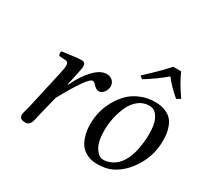

<svg xmlns="http://www.w3.org/2000/svg" viewBox="-138 -841 1098 1040"><g transform="rotate(30 411.0 -321.5)"><path d="M221.2 -285.2 225.1 -284.2Q258.3 -355 299.1 -397Q339.8 -439 377 -439Q402.3 -439 415.8 -424.6Q429.2 -410.2 429.2 -392.1Q429.2 -370.6 416.3 -353.3Q403.3 -335.9 383.8 -335.9Q368.7 -335.9 350.1 -356.9Q339.8 -369.1 329.1 -369.1Q301.3 -369.1 202.1 -189L172.9 -71.8Q170.9 -64.9 168.5 -52.5Q166 -40 164.3 -33Q162.6 -25.9 159.4 -16.6Q156.2 -7.3 152.3 -2.4Q148.4 2.4 141.8 6.1Q135.3 9.8 127 9.8Q88.9 9.8 88.9 -17.1Q88.9 -23.9 90.8 -32.5Q92.8 -41 96.2 -52.5Q99.6 -64 101.6 -71.8L157.2 -320.8Q164.1 -348.6 164.1 -372.1Q164.1 -390.6 146 -392.1L106 -395Q95.2 -411.6 105 -422.9Q117.7 -424.3 138.7 -427.2L171.4 -431.6Q183.6 -433.6 198.7 -434.8Q213.9 -436 225.1 -436Q234.9 -436 240.7 -429.4Q246.6 -422.9 246.6 -411.1Q246.6 -395.5 229.5 -320.3Z M518.1 -169.9Q518.1 -98.6 540.8 -62.7Q563.5 -26.9 589.8 -26.9Q619.6 -26.9 647.7 -42Q675.8 -57.1 695.8 -87.9Q719.7 -125 729.2 -176.3Q738.8 -227.5 738.8 -270Q738.8 -331.5 723.6 -361.8Q712.4 -384.3 698.5 -395Q684.6 -405.8 663.1 -405.8Q625.5 -405.8 596.2 -382.1Q566.9 -358.4 550.5 -321.3Q534.2 -284.2 526.1 -245.1Q518.1 -206.1 518.1 -169.9ZM435.1 -162.1Q435.1 -199.2 444.3 -237.1Q453.6 -274.9 473.9 -311.3Q494.1 -347.7 522.2 -376Q550.3 -404.3 591.6 -421.6Q632.8 -439 681.2 -439Q716.8 -439 742.9 -428.7Q769 -418.5 783.9 -402.8Q798.8 -387.2 807.6 -364.5Q816.4 -341.8 819.1 -321.5Q821.8 -301.3 821.8 -276.9Q821.8 -190.4 777.8 -116.5Q733.9 -42.5 667 -8.8Q629.9 9.8 574.7 9.8Q538.6 9.8 511.7 -3.4Q484.9 -16.6 470.7 -34.9Q456.5 -53.2 448 -78.9Q439.5 -104.5 437.3 -123.3Q435.1 -142.1 435.1 -162.1ZM718.8 -652.8Q741.2 -599.1 793.5 -523.9L769.5 -509.8Q712.4 -559.1 682.1 -600.1Q626.5 -552.7 556.6 -509.8L539.6 -523.9Q629.4 -606 668.9 -652.8Z"/></g></svg>

Font: Linux Libertine G
Style: Italic
Weight: 400
Italic angle: -12°
Designer: Philipp H. Poll
Foundry: Philipp H. Poll
Version: Version 5.1.3